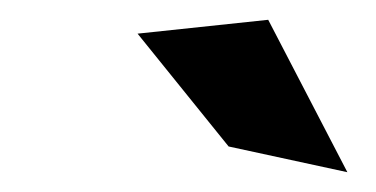

<svg xmlns="http://www.w3.org/2000/svg" viewBox="-20 -778 380 194"><path d="M331 -604 251 -758 119 -744 211 -630Z"/></svg>

Font: Ugly Stick
Style: It
Weight: 400
Designer: Stig
Foundry: Cannot Into Space Fonts
Version: Version 0.99